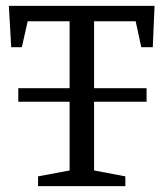

<svg xmlns="http://www.w3.org/2000/svg" viewBox="-20 -631 554 651"><path d="M42 -286V-332H477V-286ZM109 0V-33L216 -53V-559H74L54 -471H18L10 -611H504L498 -471H459L440 -559H299V-53L405 -33V0Z"/></svg>

Font: Manuale
Style: Regular
Weight: 400
Designer: Eduardo Tunni / Pablo Cosgaya
Foundry: Eduardo Tunni / Pablo Cosgaya
Version: Version 1.002